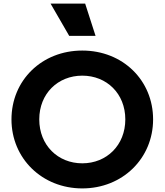

<svg xmlns="http://www.w3.org/2000/svg" viewBox="-20 -1039 918 1071"><path d="M513 -839 455 -1019H262L366 -839ZM439 12C663 12 834 -155 834 -373C834 -591 665 -757 439 -757C213 -757 44 -591 44 -373C44 -155 215 12 439 12ZM439 -128C303 -128 199 -229 199 -373C199 -517 303 -617 439 -617C575 -617 679 -517 679 -373C679 -229 575 -128 439 -128Z"/></svg>

Font: Plus Jakarta Sans ExtraBold
Style: Regular
Weight: 800
Designer: Gumpita Rahayu
Foundry: Tokotype
Version: Version 2.071;gftools[0.9.30]